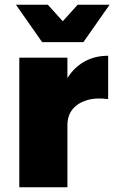

<svg xmlns="http://www.w3.org/2000/svg" viewBox="-20 -786 484 806"><path d="M434 -370Q382 -377 343.5 -365Q305 -353 284 -326.5Q263 -300 263 -260L217 -269Q217 -356 243.5 -420Q270 -484 319 -518Q368 -552 434 -552ZM61 -544H263V0H61ZM330 -609H157L47 -766H181L294 -641H193L306 -766H440Z"/></svg>

Font: Alexandria ExtraBold
Style: Regular
Weight: 800
Designer: Mohamed Gaber
Foundry: Kief Type Foundry
Version: Version 5.100